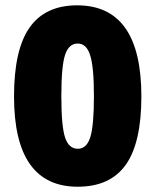

<svg xmlns="http://www.w3.org/2000/svg" viewBox="-20 -695 586 724"><path d="M320 -486.3Q306.4 -530.8 273 -530.8Q239.6 -530.8 225.5 -488.4Q211.3 -445.9 211.3 -332.2Q211.3 -218.4 225.5 -176.2Q239.6 -134 273.3 -134Q306.9 -134 320.5 -177.7Q334.2 -221.4 334.2 -332.4Q334.2 -443.4 320 -486.3ZM271 -674.9Q513.1 -674.9 513.1 -331.6Q513.1 -156.2 454.2 -73.6Q395.3 9.1 273 9.1Q32.9 9.1 32.9 -331.6Q32.9 -508.1 91.8 -591.5Q150.7 -674.9 271 -674.9Z"/></svg>

Font: Khula ExtraBold
Style: Regular
Weight: 800
Designer: Erin McLaughlin, Steve Matteson
Version: Version 1.002;PS 1.0;hotconv 1.0.72;makeotf.lib2.5.5900; ttf